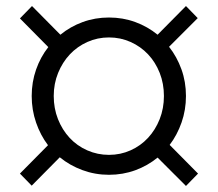

<svg xmlns="http://www.w3.org/2000/svg" viewBox="-20 -679 721 636"><path d="M85 -64 46 -104 139 -198Q114 -231 99.5 -273Q85 -315 85 -361Q85 -407 99.5 -448.5Q114 -490 140 -523L46 -618L86 -659L180 -564Q213 -591 254 -606Q295 -621 341 -621Q387 -621 428 -606Q469 -591 502 -564L596 -659L635 -619L540 -524Q566 -491 581 -449.5Q596 -408 596 -361Q596 -315 581.5 -273.5Q567 -232 542 -199L636 -104L596 -63L502 -157Q469 -130 428 -115Q387 -100 341 -100Q295 -100 253 -115.5Q211 -131 178 -158ZM341 -166Q379 -166 412.5 -181Q446 -196 470.5 -222.5Q495 -249 509 -284.5Q523 -320 523 -361Q523 -402 509 -437.5Q495 -473 470.5 -499Q446 -525 412.5 -540Q379 -555 341 -555Q303 -555 269.5 -540Q236 -525 211.5 -499Q187 -473 172.5 -437.5Q158 -402 158 -361Q158 -320 172 -284.5Q186 -249 210.5 -222.5Q235 -196 269 -181Q303 -166 341 -166Z"/></svg>

Font: Red Hat Display
Style: Italic
Weight: 400
Italic angle: -12°
Designer: Pentagram / MCKL
Foundry: Pentagram / MCKL
Version: Version 1.003; Red Hat Display Italic